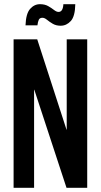

<svg xmlns="http://www.w3.org/2000/svg" viewBox="-20 -898 482 918"><path d="M45 0V-710H158L298 -278H299V-710H397V0H298L144 -469H143V0ZM270 -775Q248 -775 232 -784.5Q216 -794 204.5 -803.5Q193 -813 183 -813Q170 -813 165.5 -803.5Q161 -794 159 -777H102Q104 -833 124 -855.5Q144 -878 171 -878Q194 -878 210 -869Q226 -860 238 -850.5Q250 -841 260 -841Q281 -841 283 -878H340Q339 -820 318.5 -797.5Q298 -775 270 -775Z"/></svg>

Font: Special Gothic Condensed One
Style: Regular
Weight: 400
Designer: Alistair McCready
Foundry: Monolith
Version: Version 1.010; ttfautohint (v1.8.4.7-5d5b)